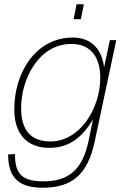

<svg xmlns="http://www.w3.org/2000/svg" viewBox="-20 -718 594 900"><path d="M325 -628H359L373 -698H339ZM180 162C318 162 391 100 424 -55L525 -530H495L468 -402C458 -482 413 -542 321 -542C151 -542 47 -382 47 -206C47 -94 102 -25 212 -25C306 -25 368 -77 416 -159L395 -57C367 77 302 132 184 132C86 132 50 100 50 4L18 6C18 120 74 162 180 162ZM216 -55C126 -55 79 -106 79 -212C79 -344 159 -512 315 -512C407 -512 450 -448 450 -354C450 -208 354 -55 216 -55Z"/></svg>

Font: Geist Thin
Style: Italic
Weight: 100
Italic angle: -12°
Designer: Basement.studio, Andrés Briganti, Mateo Zaragoza
Foundry: Basement.studio, Vercel, Andrés Briganti, Guido Ferreyra, Mateo Zaragoza
Version: Version 1.500